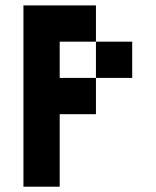

<svg xmlns="http://www.w3.org/2000/svg" viewBox="-20 -704 587 724"><path d="M478.5 -410.2H341.8V-546.9H478.5ZM341.8 -683.6V-546.9H205.1V-410.2H341.8V-273.4H205.1V0H68.4V-683.6Z"/></svg>

Font: DatCub
Style: Bold
Weight: 700
Designer: GGBot
Version: 1.00